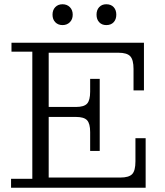

<svg xmlns="http://www.w3.org/2000/svg" viewBox="-20 -883 777 903"><path d="M480 -765Q459 -765 446.5 -778.5Q434 -792 434 -814Q434 -836 446.5 -849.5Q459 -863 480 -863Q502 -863 514.5 -849.5Q527 -836 527 -814Q527 -792 514.5 -778.5Q502 -765 480 -765ZM274 -765Q253 -765 240 -778.5Q227 -792 227 -814Q227 -836 240 -849.5Q253 -863 274 -863Q295 -863 308.5 -849.5Q322 -836 322 -814Q322 -792 308.5 -778.5Q295 -765 274 -765ZM32 0V-42H132V-640H34V-682H657V-458H608V-559Q608 -602 592.5 -618.5Q577 -635 537 -635H209V-380H338Q375 -380 389.5 -395.5Q404 -411 404 -452V-512H449V-173H404V-262Q404 -302 389.5 -317.5Q375 -333 338 -333H209V-48H546Q586 -48 601.5 -64Q617 -80 617 -124V-233H665V0Z"/></svg>

Font: Montagu Slab 16pt Light
Style: Regular
Weight: 300
Designer: Florian Karsten
Foundry: Florian Karsten
Version: Version 1.000; ttfautohint (v1.8.3)